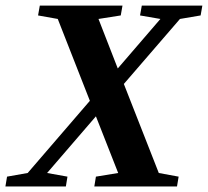

<svg xmlns="http://www.w3.org/2000/svg" viewBox="-45 -675 753 695"><path d="M125.5 -48.8 199.2 -35.6 193.4 0H-25.4L-19.5 -35.6L55.2 -48.8L280.3 -310.1L164.1 -606.4L92.8 -619.1L99.1 -654.8H398.4L392.1 -619.1L311.5 -606.4L381.3 -427.2L535.6 -606.4L461.9 -619.1L468.3 -654.8H687.5L681.2 -619.1L606.4 -606.4L403.3 -371.1L529.8 -48.8L601.6 -35.6L595.7 0H296.4L302.2 -35.6L382.8 -48.8L302.2 -253.9Z"/></svg>

Font: Tinos
Style: Bold Italic
Weight: 700
Italic angle: -16.333°
Designer: Steve Matteson
Foundry: Monotype Imaging Inc.
Version: Version 1.23